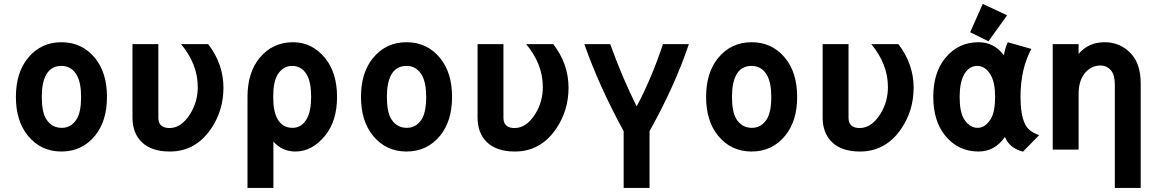

<svg xmlns="http://www.w3.org/2000/svg" viewBox="-20 -762 5899 978"><path d="M293 -426.3Q240.7 -426.3 215.3 -381.8Q192.9 -341.3 192.9 -268.6Q192.9 -191.4 215.3 -155.3Q243.7 -110.8 294.4 -110.8Q342.8 -110.8 370.6 -155.3Q393.1 -191.9 393.1 -268.6Q393.1 -341.8 370.6 -379.9Q343.3 -426.3 293 -426.3ZM122.1 -70.8Q61 -145.5 61 -268.6Q61 -391.6 122.1 -466.3Q188 -546.9 293 -546.9Q397.9 -546.9 463.9 -466.3Q524.9 -391.6 524.9 -268.6Q524.9 -145.5 463.9 -70.8Q397.9 9.8 293 9.8Q188 9.8 122.1 -70.8Z M654.8 -537.1H786.6V-163.1Q786.6 -144.5 793 -132.8Q806.6 -109.9 843.8 -109.9Q903.8 -109.9 948.7 -181.6Q987.3 -243.7 987.3 -318.4Q987.3 -435.5 902.3 -537.1H1040.5Q1118.2 -436 1118.2 -315.4Q1118.2 -199.2 1055.2 -106.4Q976.1 9.8 844.7 9.8Q752 9.8 702.6 -37.6Q654.8 -84 654.8 -163.1Z M1240.7 195.3V-268.6Q1240.7 -391.6 1301.8 -466.3Q1367.7 -546.9 1472.7 -546.9Q1569.8 -546.9 1635.7 -466.3Q1696.8 -391.6 1696.8 -268.6Q1696.8 -145.5 1635.7 -70.8Q1569.8 9.8 1485.4 9.8Q1417.5 9.8 1372.6 -41V195.3ZM1470.2 -110.8Q1516.6 -110.8 1543 -157.2Q1564.9 -196.8 1564.9 -268.6Q1564.9 -343.8 1542.5 -381.8Q1516.1 -426.3 1468.3 -426.3Q1421.9 -426.3 1394 -381.8Q1371.6 -345.2 1371.6 -268.6Q1371.6 -195.3 1393.1 -156.7Q1418.9 -110.8 1470.2 -110.8Z M2050.8 -426.3Q1998.5 -426.3 1973.1 -381.8Q1950.7 -341.3 1950.7 -268.6Q1950.7 -191.4 1973.1 -155.3Q2001.5 -110.8 2052.2 -110.8Q2100.6 -110.8 2128.4 -155.3Q2150.9 -191.9 2150.9 -268.6Q2150.9 -341.8 2128.4 -379.9Q2101.1 -426.3 2050.8 -426.3ZM1879.9 -70.8Q1818.8 -145.5 1818.8 -268.6Q1818.8 -391.6 1879.9 -466.3Q1945.8 -546.9 2050.8 -546.9Q2155.8 -546.9 2221.7 -466.3Q2282.7 -391.6 2282.7 -268.6Q2282.7 -145.5 2221.7 -70.8Q2155.8 9.8 2050.8 9.8Q1945.8 9.8 1879.9 -70.8Z M2412.6 -537.1H2544.4V-163.1Q2544.4 -144.5 2550.8 -132.8Q2564.5 -109.9 2601.6 -109.9Q2661.6 -109.9 2706.5 -181.6Q2745.1 -243.7 2745.1 -318.4Q2745.1 -435.5 2660.2 -537.1H2798.3Q2876 -436 2876 -315.4Q2876 -199.2 2813 -106.4Q2733.9 9.8 2602.5 9.8Q2509.8 9.8 2460.4 -37.6Q2412.6 -84 2412.6 -163.1Z M3156.7 195.3V-93.8Q3029.8 -327.1 2956.5 -537.1H3088.4Q3149.9 -365.7 3223.1 -220.2Q3299.8 -364.7 3356.9 -537.1H3488.8Q3418.5 -327.1 3288.6 -93.8V195.3Z M3808.6 -426.3Q3756.3 -426.3 3731 -381.8Q3708.5 -341.3 3708.5 -268.6Q3708.5 -191.4 3731 -155.3Q3759.3 -110.8 3810.1 -110.8Q3858.4 -110.8 3886.2 -155.3Q3908.7 -191.9 3908.7 -268.6Q3908.7 -341.8 3886.2 -379.9Q3858.9 -426.3 3808.6 -426.3ZM3637.7 -70.8Q3576.7 -145.5 3576.7 -268.6Q3576.7 -391.6 3637.7 -466.3Q3703.6 -546.9 3808.6 -546.9Q3913.6 -546.9 3979.5 -466.3Q4040.5 -391.6 4040.5 -268.6Q4040.5 -145.5 3979.5 -70.8Q3913.6 9.8 3808.6 9.8Q3703.6 9.8 3637.7 -70.8Z M4170.4 -537.1H4302.2V-163.1Q4302.2 -144.5 4308.6 -132.8Q4322.3 -109.9 4359.4 -109.9Q4419.4 -109.9 4464.4 -181.6Q4502.9 -243.7 4502.9 -318.4Q4502.9 -435.5 4418 -537.1H4556.2Q4633.8 -436 4633.8 -315.4Q4633.8 -199.2 4570.8 -106.4Q4491.7 9.8 4360.4 9.8Q4267.6 9.8 4218.3 -37.6Q4170.4 -84 4170.4 -163.1Z M4985.8 -742.2 5109.9 -684.1 5015.1 -551.8 4921.9 -597.7ZM4958.5 -426.3Q4915 -426.3 4890.6 -381.8Q4868.2 -341.3 4868.2 -268.6Q4868.2 -191.4 4890.6 -155.3Q4918.9 -110.8 4960 -110.8Q4998.5 -110.8 5026.4 -155.3Q5048.8 -191.9 5048.8 -268.6Q5048.8 -341.8 5026.4 -379.9Q4999 -426.3 4958.5 -426.3ZM5233.4 -512.7Q5178.2 -410.6 5178.2 -267.6Q5178.2 -178.7 5200.7 -131.3Q5219.2 -91.3 5273.4 -73.7L5190.9 10.3Q5133.8 -4.4 5108.9 -44.9Q5103.5 -53.7 5098.6 -64Q5046.9 9.8 4964.4 9.8Q4860.8 9.8 4794.9 -70.8Q4733.9 -145.5 4733.9 -268.6Q4733.9 -391.6 4794.9 -466.3Q4860.8 -546.9 4964.4 -546.9Q5043.5 -546.9 5093.3 -480.5Q5099.6 -515.6 5113.3 -546.9Z M5342.3 0V-537.1H5474.1V-487.3Q5523.9 -546.9 5606.9 -546.9Q5686.5 -546.9 5740.7 -489.3Q5790.5 -436.5 5790.5 -336.4V195.3H5658.7V-329.6Q5658.7 -380.4 5639.2 -403.3Q5618.2 -428.2 5585.4 -428.2Q5542.5 -428.2 5511.2 -395.5Q5474.1 -356.4 5474.1 -282.2V0Z"/></svg>

Font: Consola Mono
Style: Bold
Weight: 700
Monospace: yes
Designer: Wojciech Kalinowski "wmk69" (wmk69@o2.pl)
Foundry: Wojciech Kalinowski "wmk69" (wmk69@o2.pl)
Version: Version 2.1.0